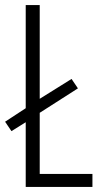

<svg xmlns="http://www.w3.org/2000/svg" viewBox="-22 -734 403 754"><path d="M79 0H341V-51H134V-291L284 -387L259 -424L134 -346V-714H79V-309L-2 -256L23 -219L79 -254Z"/></svg>

Font: Noto Sans Lao Looped ExtraCondensed Light
Style: Regular
Weight: 300
Width: 2
Designer: Mark Frömberg, Ben Mitchell
Foundry: The Fontpad Ltd
Version: Version 1.002